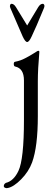

<svg xmlns="http://www.w3.org/2000/svg" viewBox="-55 -702 287 1010"><path d="M29.2 -664Q63.6 -609 87.9 -568L145.8 -664Q156.7 -682 170.1 -682Q175.2 -682 177.7 -676Q180.2 -670 176.8 -661Q132.4 -553 111.4 -510Q98 -481 87.9 -481Q77.9 -481 64.4 -510L-1 -661Q-4.3 -670 -1.8 -676Q0.7 -682 5.7 -682Q18.3 -682 29.2 -664ZM71 -279Q71 -342 25 -352Q18 -353 17.5 -364.5Q17 -376 24 -377Q39 -380 52 -384.5Q65 -389 78 -396Q91 -403 98.5 -407Q106 -411 121 -420.5Q136 -430 141 -433Q152 -438 152 -429Q144 -337 144 -275V-91Q144 69 114 152Q96 201 56.5 241Q17 281 -14 287Q-21 289 -28 286Q-35 283 -35 277Q-35 266 -24 260Q17 250 42 197Q71 136 71 -71Z"/></svg>

Font: EB Garamond 12 All SC
Style: AllSC
Weight: 400
Version: Version 0.016 ; ttfautohint (v0.97) -l 8 -r 50 -G 200 -x 0 -